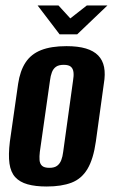

<svg xmlns="http://www.w3.org/2000/svg" viewBox="-20 -671 411 699"><path d="M150 8Q109 8 80.5 0Q52 -8 35.5 -26Q19 -44 14.5 -75.5Q10 -107 16 -156L46 -366Q53 -413 73 -443.5Q93 -474 129.5 -488.5Q166 -503 222 -503Q264 -503 292.5 -494.5Q321 -486 337.5 -469Q354 -452 359 -426.5Q364 -401 358 -366L329 -156Q320 -92 298.5 -56Q277 -20 240.5 -6Q204 8 150 8ZM160 -60Q178 -60 188 -67.5Q198 -75 203 -88Q208 -101 210 -118L246 -378Q249 -395 247.5 -408Q246 -421 238 -428Q230 -435 212 -435Q194 -435 184 -428Q174 -421 169 -408Q164 -395 162 -378L125 -118Q123 -101 124 -88Q125 -75 133 -67.5Q141 -60 160 -60ZM197 -546 117 -651H193L236 -604L296 -651H371L261 -546Z"/></svg>

Font: Alumni Sans
Style: Bold Italic
Weight: 700
Italic angle: -8°
Designer: Robert E. Leuschke
Foundry: Robert E. Leuschke
Version: Version 1.016